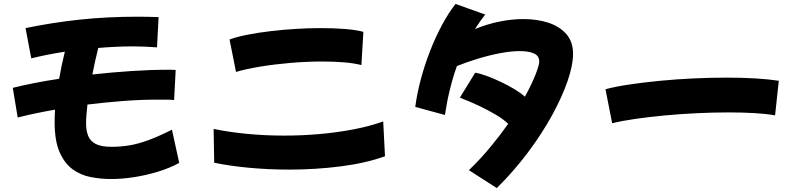

<svg xmlns="http://www.w3.org/2000/svg" viewBox="-20 -878 4040 977"><path d="M70 -280 45 -431Q93 -443 153 -455Q213 -467 281 -477Q293 -547 310 -615Q215 -600 139 -581L110 -735Q250 -764 389 -778.5Q528 -793 679 -793Q705 -793 732 -792.5Q759 -792 787 -791L779 -637Q751 -639 720.5 -640.5Q690 -642 658 -642Q574 -642 480 -634Q472 -603 464.5 -569Q457 -535 450 -499Q550 -510 648 -516.5Q746 -523 829 -523H851Q863 -523 874 -522L866 -369Q845 -371 822 -371H777Q696 -371 605.5 -364Q515 -357 425 -346Q422 -319 420 -295Q418 -271 418 -250Q418 -214 428.5 -187Q439 -160 467 -145.5Q495 -131 547 -131Q595 -131 639.5 -138.5Q684 -146 735.5 -165Q787 -184 855 -218L892 -49Q842 -22 782.5 -4Q723 14 662 23.5Q601 33 545 33Q493 33 441.5 23Q390 13 349 -17Q308 -47 283 -104.5Q258 -162 258 -256Q258 -286 260 -320Q156 -302 70 -280Z M1181 -512 1148 -677Q1186 -691 1240 -701.5Q1294 -712 1357 -719.5Q1420 -727 1486 -731Q1552 -735 1614 -735Q1679 -735 1735.5 -730.5Q1792 -726 1829 -716L1819 -547Q1779 -557 1728 -561Q1677 -565 1621 -565Q1542 -565 1459.5 -558Q1377 -551 1304 -539Q1231 -527 1181 -512ZM1070 -50 1067 -222Q1143 -206 1235.5 -197Q1328 -188 1426 -188Q1517 -188 1607.5 -196Q1698 -204 1780.5 -220Q1863 -236 1930 -260L1939 -83Q1843 -48 1714.5 -31.5Q1586 -15 1452 -15Q1349 -15 1250.5 -24Q1152 -33 1070 -50Z M2244 -293 2093 -334Q2102 -402 2121.5 -475Q2141 -548 2168.5 -618.5Q2196 -689 2229 -750.5Q2262 -812 2298 -858L2449 -804Q2421 -769 2397 -730Q2457 -755 2520.5 -768Q2584 -781 2643 -781Q2713 -781 2770 -762.5Q2827 -744 2861.5 -705Q2896 -666 2896 -604Q2896 -546 2868 -465Q2840 -384 2789 -291Q2738 -198 2666.5 -102.5Q2595 -7 2508 79L2366 -12Q2426 -70 2475.5 -130Q2525 -190 2566 -248Q2542 -271 2503.5 -294Q2465 -317 2417.5 -339.5Q2370 -362 2320 -381L2398 -508Q2423 -504 2457 -491.5Q2491 -479 2528 -461.5Q2565 -444 2597.5 -424.5Q2630 -405 2651 -386Q2687 -452 2705.5 -499.5Q2724 -547 2724 -565Q2724 -594 2697 -606Q2670 -618 2626 -618Q2581 -618 2525.5 -607.5Q2470 -597 2412.5 -579.5Q2355 -562 2305 -542Q2264 -427 2244 -293Z M3095 -251 3061 -424Q3114 -438 3185.5 -448.5Q3257 -459 3340 -467Q3423 -475 3509.5 -479Q3596 -483 3678 -483Q3755 -483 3823 -479Q3891 -475 3943 -467L3924 -291Q3879 -299 3818.5 -302.5Q3758 -306 3688 -306Q3610 -306 3526.5 -302Q3443 -298 3362.5 -290.5Q3282 -283 3213 -273Q3144 -263 3095 -251Z"/></svg>

Font: Mochiy Pop One
Style: Regular
Weight: 400
Designer: FONTDASU
Foundry: FONTDASU / Google Inc. / Adobe
Version: Version 2.000